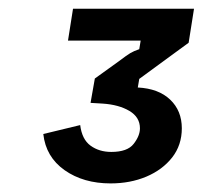

<svg xmlns="http://www.w3.org/2000/svg" viewBox="-20 -837 472 447"><path d="M237.5 -410Q174.2 -410 130.4 -440.8Q86.7 -471.7 80.8 -525L166.7 -545.8Q170.8 -512.5 190.8 -497.9Q210.8 -483.3 239.2 -483.3Q276.7 -483.3 291.2 -502.1Q305.8 -520.8 305.8 -538.3Q305.8 -564.2 281.2 -578.8Q256.7 -593.3 219.2 -595.8L190.8 -597.5L200.8 -654.2L257.5 -695Q275 -708.3 283.3 -713.3Q291.7 -718.3 304.2 -722.5L307.5 -742.5H138.3L150 -816.7H431.7L419.2 -737.5L304.2 -653.3L300.8 -633.3Q349.2 -630.8 376.2 -605Q403.3 -579.2 403.3 -538.3Q403.3 -499.2 380.8 -470.4Q358.3 -441.7 320.8 -425.8Q283.3 -410 237.5 -410Z"/></svg>

Font: Familjen Grotesk SemiBold
Style: Italic
Weight: 600
Italic angle: -9.46201°
Designer: Anders Wikstroem, Jonas Baeckman, Matilda Gysing, Kristian Moeller
Foundry: Familjen STHLM AB
Version: Version 2.002